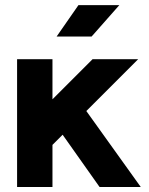

<svg xmlns="http://www.w3.org/2000/svg" viewBox="-20 -743 594 763"><path d="M164.9 -298.1 375.6 0H539.3L302.5 -330.5ZM188.5 -167.2 529.1 -507.8Q516.9 -507.8 492 -507.8Q467.2 -507.8 438.5 -507.8Q409.8 -507.8 385 -507.8Q360.3 -507.8 347.9 -507.8L188.5 -348.4V-507.8H47.9V0H188.5ZM343.9 -597.7 454.3 -722.7H291.8L204.9 -597.7Z"/></svg>

Font: Giphurs SC
Style: Regular
Weight: 400
Version: Version 0.920